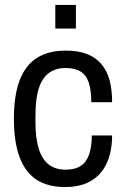

<svg xmlns="http://www.w3.org/2000/svg" viewBox="-20 -742 508 774"><path d="M242 12Q173 12 127.5 -17.5Q82 -47 59 -108.5Q36 -170 36 -263Q36 -358 59.5 -419Q83 -480 129.5 -509Q176 -538 245 -538Q295 -538 330 -524.5Q365 -511 388 -484.5Q411 -458 421.5 -419.5Q432 -381 432 -330H348Q348 -378 338 -408.5Q328 -439 305 -453.5Q282 -468 243 -468Q207 -468 179.5 -449.5Q152 -431 137.5 -389Q123 -347 123 -276V-248Q123 -184 136.5 -141.5Q150 -99 177 -78.5Q204 -58 244 -58Q283 -58 306 -73.5Q329 -89 339.5 -120Q350 -151 350 -196H432Q432 -152 421.5 -114.5Q411 -77 388.5 -48.5Q366 -20 330 -4Q294 12 242 12ZM203 -627V-722H286V-627Z"/></svg>

Font: Archivo SemiCondensed
Style: Regular
Weight: 400
Width: 4
Designer: Hector Gatti
Foundry: Omnibus-Type
Version: Version 2.001